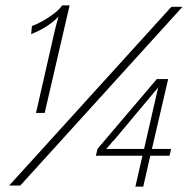

<svg xmlns="http://www.w3.org/2000/svg" viewBox="-20 -685 707 709"><path d="M113 -268 180 -562Q183 -575 186 -587Q189 -599 192 -609Q195 -619 196 -624Q180 -606 153 -588.5Q126 -571 95 -559L98 -589Q115 -595 136 -606.5Q157 -618 177 -633Q197 -648 210 -665H237L145 -268ZM14 0 613 -660H654L55 0ZM480 4 506 -110H334L340 -135Q348 -145 350.5 -148Q353 -151 358.5 -157Q364 -163 378 -180L559 -393H601L541 -135H612L606 -110H535L509 4ZM372 -135H512L564 -362L405 -172Q399 -166 394.5 -161Q390 -156 385 -149.5Q380 -143 372 -135Z"/></svg>

Font: Kantumruy Pro ExtraLight
Style: Italic
Weight: 250
Italic angle: -13°
Version: Version 1.002